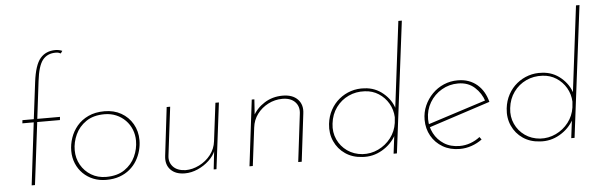

<svg xmlns="http://www.w3.org/2000/svg" viewBox="-49 -922 3417 1095"><g transform="rotate(-5 1660.0 -374.5)"><path d="M93 0 136 -357H71L73 -375H138L164 -585Q176 -682 208 -719.5Q240 -757 295 -757Q304 -757 314.5 -755Q325 -753 334 -749L324 -735Q319 -738 312 -740Q305 -742 295 -742Q247 -742 220.5 -708.5Q194 -675 184 -589L158 -375H288L286 -357H156L112 0Z M520 6Q480 6 446.5 -7.5Q413 -21 388 -45.5Q363 -70 349 -103.5Q335 -137 335 -176Q335 -213 347.5 -250Q360 -287 385.5 -317.5Q411 -348 450.5 -366.5Q490 -385 543 -385Q597 -385 638.5 -361.5Q680 -338 704 -296.5Q728 -255 728 -203Q728 -174 720 -144Q712 -114 696 -87Q680 -60 655 -39Q630 -18 596.5 -6Q563 6 520 6ZM521 -11Q585 -11 626.5 -39.5Q668 -68 688 -111.5Q708 -155 708 -202Q708 -236 696 -266Q684 -296 661.5 -319Q639 -342 608.5 -355Q578 -368 542 -368Q478 -368 436.5 -339.5Q395 -311 375 -267.5Q355 -224 355 -178Q355 -132 376.5 -94Q398 -56 435.5 -33.5Q473 -11 521 -11Z M970 8Q917 8 888.5 -21.5Q860 -51 866 -101L899 -378H919L885 -101Q880 -64 903.5 -38Q927 -12 975 -10Q1015 -10 1054 -29.5Q1093 -49 1119.5 -83Q1146 -117 1151 -160L1178 -378H1198L1151 0H1135L1148 -115L1149 -108Q1137 -77 1108.5 -50.5Q1080 -24 1043.5 -8Q1007 8 970 8Z M1401 -378 1394 -274 1389 -281Q1413 -327 1459 -356Q1505 -385 1563 -385Q1620 -385 1649.5 -354Q1679 -323 1672 -273L1639 0H1619L1652 -272Q1658 -314 1633 -340.5Q1608 -367 1560 -367Q1517 -367 1479 -347.5Q1441 -328 1416 -294.5Q1391 -261 1386 -218L1359 0H1340L1386 -378Z M1985 3Q1930 0 1889 -28Q1848 -56 1827.5 -101.5Q1807 -147 1813 -201Q1818 -245 1837.5 -280.5Q1857 -316 1887 -340.5Q1917 -365 1954 -377Q1991 -389 2032 -386Q2093 -383 2139 -344Q2185 -305 2200 -252L2195 -241L2258 -752H2278L2184 0H2165L2180 -121L2181 -106Q2153 -54 2099.5 -23Q2046 8 1985 3ZM1988 -13Q2036 -10 2079 -30.5Q2122 -51 2151 -88.5Q2180 -126 2187 -174L2190 -207Q2188 -250 2167 -286Q2146 -322 2111 -344.5Q2076 -367 2032 -369Q1982 -372 1939 -352Q1896 -332 1867.5 -293Q1839 -254 1833 -201Q1827 -152 1846 -110.5Q1865 -69 1902 -43Q1939 -17 1988 -13Z M2545 -11Q2577 -11 2607 -22Q2637 -33 2661 -52L2672 -37Q2645 -17 2612 -5.5Q2579 6 2544 6Q2489 6 2447 -18.5Q2405 -43 2381.5 -84.5Q2358 -126 2358 -177Q2358 -220 2374.5 -257.5Q2391 -295 2419.5 -324Q2448 -353 2485.5 -369Q2523 -385 2565 -385Q2600 -385 2627.5 -375Q2655 -365 2676.5 -346.5Q2698 -328 2712.5 -303Q2727 -278 2735 -247L2377 -130L2373 -148L2721 -260L2713 -251Q2698 -299 2660.5 -333Q2623 -367 2566 -367Q2515 -367 2472 -342Q2429 -317 2403.5 -274Q2378 -231 2378 -179Q2378 -136 2398 -97.5Q2418 -59 2455.5 -35Q2493 -11 2545 -11Z M3002 3Q2947 0 2906 -28Q2865 -56 2844.5 -101.5Q2824 -147 2830 -201Q2835 -245 2854.5 -280.5Q2874 -316 2904 -340.5Q2934 -365 2971 -377Q3008 -389 3049 -386Q3110 -383 3156 -344Q3202 -305 3217 -252L3212 -241L3275 -752H3295L3201 0H3182L3197 -121L3198 -106Q3170 -54 3116.5 -23Q3063 8 3002 3ZM3005 -13Q3053 -10 3096 -30.5Q3139 -51 3168 -88.5Q3197 -126 3204 -174L3207 -207Q3205 -250 3184 -286Q3163 -322 3128 -344.5Q3093 -367 3049 -369Q2999 -372 2956 -352Q2913 -332 2884.5 -293Q2856 -254 2850 -201Q2844 -152 2863 -110.5Q2882 -69 2919 -43Q2956 -17 3005 -13Z"/></g></svg>

Font: Josefin Sans Thin Thin
Style: Italic
Weight: 250
Italic angle: -7°
Version: Version 2.000